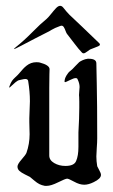

<svg xmlns="http://www.w3.org/2000/svg" viewBox="-20 -640 381 649"><path d="M27.1 -474.1Q27.1 -475.7 34.2 -481.3Q61.3 -502.9 89.2 -531.2Q117.1 -559.6 137 -575.6Q143.4 -581.2 152.5 -592.7Q161.7 -604.3 169.2 -612.3Q176.8 -620.3 183.2 -620.3Q188.8 -620.3 193.5 -614.7Q205.5 -599.5 214.6 -590.3Q223.8 -581.2 237.3 -568.8Q250.9 -556.4 257.2 -550Q309.8 -498.9 315.4 -494.1Q317.8 -491.7 317.8 -489.3Q317.8 -486.1 312.2 -483.7Q306.6 -481.3 298.3 -478.1Q289.9 -474.9 285.9 -473.3Q283.5 -472.5 275.2 -466.1Q266.8 -459.7 262.8 -459.7Q259.6 -459.7 257.2 -462.1Q246.9 -472.5 230.6 -494.1Q214.2 -515.6 207.9 -523.6Q204.7 -526.8 201.9 -534.8Q199.1 -542.8 195.9 -548Q192.7 -553.2 188 -553.2Q185.6 -553.2 184 -552.4Q164.1 -545.2 154.5 -539.2Q145 -533.2 139.4 -530.8Q126.6 -524.4 98.8 -510.1Q70.9 -495.7 50.6 -484.9Q30.3 -474.1 27.1 -474.1ZM131.8 -11.7Q121.1 -13.7 113.3 -17.6Q105.5 -21.5 95.7 -29.8Q85.9 -38.1 81.1 -42Q77.1 -43.9 64.5 -50.3Q51.8 -56.6 45.4 -62.5Q39.1 -68.4 39.1 -77.1Q39.1 -85 52.7 -100.6Q66.4 -116.2 69.3 -123Q80.1 -153.3 80.1 -186.5Q80.1 -192.4 79.6 -206.1Q79.1 -219.7 79.1 -227.5V-240.2Q81.1 -289.1 81.1 -297.9Q81.1 -330.1 75.2 -366.2Q74.2 -373 65.4 -373Q61.5 -373 53.7 -371.1Q45.9 -369.1 44.9 -369.1Q40 -368.2 32.2 -361.8Q24.4 -355.5 18.6 -349.6Q12.7 -343.8 11.7 -343.8Q10.7 -343.8 11.7 -347.7Q16.6 -361.3 21 -367.2Q25.4 -373 30.8 -377.9Q36.1 -382.8 40 -386.7Q41 -387.7 47.4 -395Q53.7 -402.3 58.1 -407.2Q62.5 -412.1 69.8 -418Q77.1 -423.8 85.4 -426.8Q93.8 -429.7 102.5 -429.7Q110.4 -429.7 114.3 -428.7Q147.5 -419.9 147.5 -406.2Q147.5 -404.3 147 -388.2Q146.5 -372.1 146.5 -342.8V-114.3Q146.5 -98.6 163.1 -88.9Q179.7 -79.1 201.2 -79.1Q230.5 -79.1 237.3 -95.7Q245.1 -113.3 245.1 -143.6V-176.8V-192.4Q248 -242.2 248 -275.4Q248 -287.1 248 -296.9Q248 -306.6 247.6 -312Q247.1 -317.4 247.1 -318.4Q247.1 -324.2 248 -333Q249 -341.8 249 -345.7Q249 -358.4 242.2 -372.1Q241.2 -376 235.4 -376Q229.5 -376 215.8 -369.1Q202.1 -362.3 200.2 -362.3Q198.2 -362.3 198.2 -364.3Q198.2 -374 204.6 -384.8Q210.9 -395.5 217.8 -400.4L224.6 -406.2Q225.6 -407.2 235.4 -417.5Q245.1 -427.7 248 -430.2Q251 -432.6 259.3 -436.5Q267.6 -440.4 276.4 -441.4H280.3Q305.7 -441.4 305.7 -425.8Q305.7 -419.9 307.1 -356Q308.6 -292 308.6 -172.9Q308.6 -159.2 307.1 -139.6Q305.7 -120.1 305.7 -111.3Q305.7 -95.7 308.6 -78.1Q309.6 -75.2 315.4 -64.9Q321.3 -54.7 321.3 -48.8Q321.3 -36.1 296.9 -24.4Q279.3 -15.6 264.6 -15.6Q249 -15.6 230.5 -25.9Q211.9 -36.1 207 -36.1Q201.2 -36.1 176.8 -23.9Q152.3 -11.7 137.7 -11.7Z"/></svg>

Font: Isabella
Style: Medium
Weight: 500
Designer: John Stracke
Version: Version 001.202